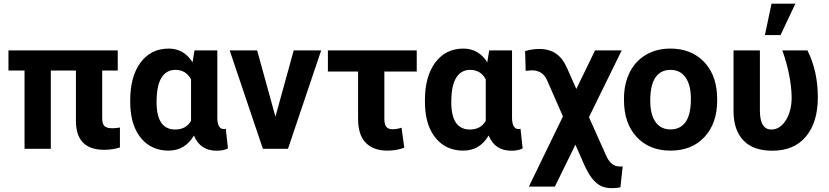

<svg xmlns="http://www.w3.org/2000/svg" viewBox="-20 -799 4450 1031"><path d="M612.3 -420.4H528.8V-165Q528.8 -136.2 539.8 -123.3Q550.8 -110.4 583 -110.4Q604.5 -110.4 624 -114.3V-7.3Q585.9 5.4 539.1 5.4Q390.6 5.4 387.7 -144.5V-420.4H252.9V0H111.8V-420.4H25.4V-528.3H612.3Z M1147 -528.3V-163.6Q1148.4 -106 1181.6 -106Q1188.5 -106 1192.4 -107.9L1204.1 -2Q1179.7 10.3 1143.1 10.3Q1054.7 10.3 1021.5 -71.3Q973.6 9.8 885.3 9.8Q794.9 9.8 739.7 -54.4Q684.6 -118.7 679.7 -230.5L679.2 -260.3Q679.2 -388.7 734.9 -463.4Q790.5 -538.1 886.2 -538.1Q966.8 -538.1 1014.2 -464.8L1024.4 -528.3ZM820.8 -250Q820.8 -103.5 920.9 -103.5Q979 -103.5 1005.9 -150.4V-372.6Q979 -423.8 921.9 -423.8Q873.5 -423.8 847.2 -381.8Q820.8 -339.8 820.8 -250Z M1213.4 0ZM1459 -172.4 1557.1 -528.3H1704.6L1526.4 0H1391.6L1213.4 -528.3H1360.8Z M2217.8 -415H2043.9V-160.2Q2043.9 -131.3 2054.2 -118.2Q2064.5 -105 2088.4 -105Q2111.3 -105 2136.2 -113.3L2150.9 -5.9Q2109.4 9.8 2059.6 9.8Q1986.3 9.8 1944.8 -31.5Q1903.3 -72.8 1902.8 -159.7V-415H1740.7V-528.3H2217.8Z M2729.5 -528.3V-163.6Q2731 -106 2764.2 -106Q2771 -106 2774.9 -107.9L2786.6 -2Q2762.2 10.3 2725.6 10.3Q2637.2 10.3 2604 -71.3Q2556.2 9.8 2467.8 9.8Q2377.4 9.8 2322.3 -54.4Q2267.1 -118.7 2262.2 -230.5L2261.7 -260.3Q2261.7 -388.7 2317.4 -463.4Q2373 -538.1 2468.8 -538.1Q2549.3 -538.1 2596.7 -464.8L2606.9 -528.3ZM2403.3 -250Q2403.3 -103.5 2503.4 -103.5Q2561.5 -103.5 2588.4 -150.4V-372.6Q2561.5 -423.8 2504.4 -423.8Q2456.1 -423.8 2429.7 -381.8Q2403.3 -339.8 2403.3 -250Z M2876.5 -536.1Q2929.7 -536.1 2966.3 -510.7Q3002.9 -485.4 3027.3 -428.2L3074.7 -321.3L3175.3 -528.3H3318.4L3142.6 -169.9L3234.9 36.6Q3256.8 85.9 3292 93.3L3307.6 95.2L3323.7 94.7L3311.5 206.5Q3297.4 210 3279.8 210.9Q3236.8 213.4 3209.7 200.9Q3182.6 188.5 3157.5 156.7Q3132.3 125 3101.1 48.8L3069.8 -22L2959.5 203.1H2819.8L3002.9 -173.8L2918.9 -365.2Q2896.5 -421.4 2834.5 -421.4L2802.7 -418.5L2799.8 -524.9Q2838.4 -536.1 2876.5 -536.1Z M3330.6 0ZM3330.6 -269Q3330.6 -347.7 3360.8 -409.2Q3391.1 -470.7 3448 -504.4Q3504.9 -538.1 3580.1 -538.1Q3687 -538.1 3754.6 -472.7Q3822.3 -407.2 3830.1 -294.9L3831.1 -258.8Q3831.1 -137.2 3763.2 -63.7Q3695.3 9.8 3581.1 9.8Q3466.8 9.8 3398.7 -63.5Q3330.6 -136.7 3330.6 -262.7ZM3471.7 -258.8Q3471.7 -183.6 3500 -143.8Q3528.3 -104 3581.1 -104Q3632.3 -104 3661.1 -143.3Q3689.9 -182.6 3689.9 -269Q3689.9 -342.8 3661.1 -383.3Q3632.3 -423.8 3580.1 -423.8Q3528.3 -423.8 3500 -383.5Q3471.7 -343.3 3471.7 -258.8Z M3918.9 0ZM4060.5 -528.3V-205.1Q4060.5 -103.5 4122.1 -103.5Q4168.9 -103.5 4200 -153.6Q4231 -203.6 4231 -276.4Q4229 -391.6 4181.2 -528.3H4315.9Q4371.6 -417 4371.6 -276.4Q4371.6 -142.6 4308.1 -66.2Q4244.6 10.3 4127 10.3Q4025.4 10.3 3972.7 -44.2Q3919.9 -98.6 3918.9 -199.7V-528.3ZM4123 -779.3H4251L4171.4 -610.8H4087.4Z"/></svg>

Font: Roboto
Style: Bold
Weight: 700
Designer: Google
Version: Version 2.134; 2016; ttfautohint (v1.6)